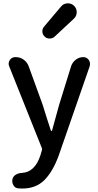

<svg xmlns="http://www.w3.org/2000/svg" viewBox="-20 -887 584 1140"><path d="M303.7 -668.9Q292 -658.2 274.4 -658.2Q274.4 -658.2 274.4 -658.2Q256.8 -658.2 245.1 -669.9Q231.4 -682.6 231.4 -701.2Q231.4 -716.8 242.2 -729.5L342.8 -848.6Q357.4 -866.2 379.9 -867.2Q381.8 -867.2 383.8 -867.2Q404.3 -867.2 419.9 -852.5Q435.5 -836.9 435.5 -814.5Q435.5 -792 418.9 -776.4ZM474.6 -547.9Q495.1 -547.9 507.8 -530.3Q514.6 -519.5 514.6 -507.8Q514.6 -502 512.7 -494.1L329.1 35.2Q293.9 131.8 243.7 182.1Q193.4 232.4 112.3 232.4Q99.6 232.4 87.9 231.4Q69.3 229.5 59.6 212.9Q52.7 201.2 52.7 188.5Q52.7 182.6 53.7 176.8Q58.6 159.2 74.2 149.9Q89.8 140.6 110.4 139.6Q186.5 135.7 219.7 36.1L228.5 5.9Q231.4 -1 228.5 -7.8L34.2 -494.1Q31.2 -502 31.2 -508.8Q31.2 -519.5 38.1 -530.3Q49.8 -547.9 70.3 -547.9H73.2Q99.6 -547.9 120.6 -532.7Q141.6 -517.6 150.4 -493.2L233.4 -264.6Q239.3 -245.1 255.9 -192.4Q272.5 -139.6 282.2 -111.3Q283.2 -109.4 285.6 -109.4Q288.1 -109.4 289.1 -112.3L331.1 -264.6L402.3 -494.1Q410.2 -517.6 430.2 -532.7Q450.2 -547.9 474.6 -547.9Z"/></svg>

Font: Gen Jyuu Gothic Medium
Style: Regular
Weight: 500
Designer: [Source Han Sans]
Ryoko NISHIZUKA  (kana & ideographs); Paul D. Hunt (Latin, Greek & Cyrillic); Wenlong ZHANG  (bopomofo
Version: Version 1.002.20150607